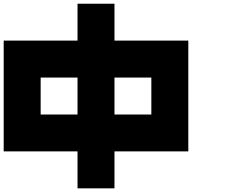

<svg xmlns="http://www.w3.org/2000/svg" viewBox="-20 -820 1240 1040"><path d="M799.8 -399.9H600.1V-199.7H799.8ZM0 0V-600.1H399.9V-799.8H600.1V-600.1H1000V0H600.1V200.2H399.9V0ZM200.2 -199.7H399.9V-399.9H200.2Z"/></svg>

Font: QuinqueFive
Style: Regular
Weight: 400
Monospace: yes
Designer: GGBotNet
Foundry: GGBotNet
Version: 1.1